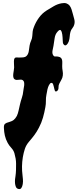

<svg xmlns="http://www.w3.org/2000/svg" viewBox="-20 -748 522 1278"><path d="M177 -445Q180 -462 187 -477Q194 -492 195 -509Q196 -526 197.5 -539Q199 -552 206 -569Q218 -601 239.5 -630.5Q261 -660 290 -678Q313 -692 337.5 -706.5Q362 -721 389 -726Q409 -730 422 -725.5Q435 -721 443 -711Q451 -701 456 -686Q461 -671 465 -655Q469 -639 474 -621.5Q479 -604 475 -587Q472 -573 462.5 -561.5Q453 -550 449 -536Q445 -521 444 -505Q443 -489 438 -473Q436 -467 432 -460.5Q428 -454 423 -449.5Q418 -445 412.5 -446Q407 -447 401 -456Q398 -460 397.5 -480Q397 -500 394.5 -518.5Q392 -537 385 -546Q378 -555 362 -536Q347 -519 343.5 -492.5Q340 -466 336 -443Q335 -436 333 -428Q331 -420 329.5 -411Q328 -402 329 -394Q330 -386 335 -379Q340 -371 349 -372Q358 -373 367 -371Q380 -369 386 -362.5Q392 -356 393.5 -347Q395 -338 394.5 -327.5Q394 -317 394 -307Q394 -291 397 -275.5Q400 -260 398 -245Q396 -229 388.5 -217Q381 -205 375 -192Q369 -181 369.5 -166.5Q370 -152 362 -144Q355 -138 351 -139Q347 -140 345 -145Q343 -150 341.5 -156.5Q340 -163 339 -168Q337 -173 335 -182Q333 -191 329 -194Q320 -200 312.5 -191Q305 -182 300 -167.5Q295 -153 293 -138L289 -117Q285 -97 285.5 -76.5Q286 -56 282 -35Q276 0 266 35Q256 70 239 102Q225 129 209.5 150Q194 171 174 194Q154 217 145.5 243Q137 269 132 298Q127 329 126.5 359Q126 389 130 420Q131 428 132.5 444.5Q134 461 131.5 477Q129 493 122 503.5Q115 514 100 509Q90 506 85.5 495Q81 484 80 471.5Q79 459 80 446Q81 433 83 425Q86 405 86.5 383.5Q87 362 87 342Q87 324 84 307Q81 290 76 272Q70 252 55 236Q40 220 31 203Q18 179 12.5 155Q7 131 6 104Q5 83 13.5 76Q22 69 42 64Q60 59 71 50.5Q82 42 92 24Q100 7 104 -13Q108 -33 113 -53Q118 -75 125.5 -97Q133 -119 135 -142Q135 -148 137.5 -158.5Q140 -169 141 -179.5Q142 -190 140.5 -199.5Q139 -209 132 -214Q126 -218 119 -218Q112 -218 105 -217Q98 -216 91 -216Q84 -216 78 -220Q70 -225 68.5 -235.5Q67 -246 68.5 -257.5Q70 -269 72 -280.5Q74 -292 74 -299Q74 -310 73 -326Q72 -342 74 -353Q78 -366 89 -365.5Q100 -365 110 -365Q121 -365 134 -366Q147 -367 156 -375Q168 -386 171.5 -407Q175 -428 177 -445Z"/></svg>

Font: Double Feature
Style: Regular
Weight: 400
Designer: David Shetterly
Foundry: David Shetterly
Version: Version 2.100 1997 initial release